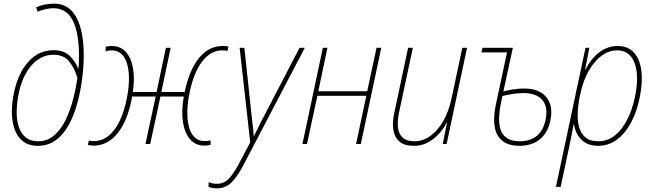

<svg xmlns="http://www.w3.org/2000/svg" viewBox="-20 -789 3580 1052"><path d="M187 10Q137 10 105.5 -15Q74 -40 59.5 -82.5Q45 -125 45 -177Q45 -229 57 -283Q80 -390 136.5 -452Q193 -514 274 -514Q331 -514 362 -483Q393 -452 408 -414H410Q411 -427 412 -445.5Q413 -464 413 -484Q412 -614 377.5 -679Q343 -744 272 -744Q252 -744 228.5 -738.5Q205 -733 186 -725L178 -749Q200 -759 226 -764Q252 -769 274 -769Q331 -769 365.5 -736.5Q400 -704 417 -650.5Q434 -597 437.5 -532.5Q441 -468 435 -402Q429 -336 417 -280Q401 -199 371 -133Q341 -67 295.5 -28.5Q250 10 187 10ZM189 -15Q239 -15 276 -46.5Q313 -78 338.5 -130Q364 -182 380 -243Q396 -304 404 -362Q389 -415 359 -452Q329 -489 274 -489Q204 -489 153.5 -431.5Q103 -374 83 -280Q73 -231 71.5 -184Q70 -137 81.5 -98.5Q93 -60 119 -37.5Q145 -15 189 -15Z M492 9Q485 9 476.5 8Q468 7 461 5L467 -19Q480 -16 495 -16Q557 -16 603 -73.5Q649 -131 673 -240Q690 -321 686 -382.5Q682 -444 658 -478.5Q634 -513 591 -513Q573 -513 559 -508V-533Q577 -537 592 -537Q662 -537 693 -468Q724 -399 708 -285H838L889 -527H915L864 -285H992Q1018 -408 1071.5 -472.5Q1125 -537 1200 -537Q1208 -537 1216.5 -536.5Q1225 -536 1232 -533L1226 -510Q1213 -513 1197 -513Q1136 -513 1090 -455Q1044 -397 1020 -288Q1003 -207 1007 -145.5Q1011 -84 1035 -50Q1059 -16 1102 -16Q1120 -16 1134 -20V4Q1115 9 1101 9Q1052 9 1022 -25Q992 -59 982.5 -119.5Q973 -180 987 -260H859L803 0H777L833 -260H704Q703 -252 701 -243Q676 -121 622 -56Q568 9 492 9Z M1168 243Q1145 243 1123 235V209Q1142 218 1169 218Q1206 218 1232 192Q1258 166 1289 108L1351 -9L1293 -527H1319L1358 -161Q1362 -125 1365.5 -95.5Q1369 -66 1370 -44H1372Q1383 -66 1397.5 -96Q1412 -126 1430 -159L1621 -527H1650L1312 119Q1279 181 1247 212Q1215 243 1168 243Z M1637 0 1749 -527H1774L1724 -289H1992L2043 -527H2069L1957 0H1931L1987 -264H1719L1662 0Z M2248 10Q2195 10 2168 -14Q2141 -38 2135 -79Q2129 -120 2140 -169L2216 -527H2242L2165 -166Q2157 -125 2160.5 -91Q2164 -57 2185.5 -36Q2207 -15 2252 -15Q2298 -15 2339 -45Q2380 -75 2409.5 -127.5Q2439 -180 2454 -249L2513 -527H2539L2427 0H2406L2429 -117H2427Q2412 -86 2386 -57Q2360 -28 2325.5 -9Q2291 10 2248 10Z M2826 10Q2739 10 2706 -48.5Q2673 -107 2699 -226L2758 -502H2618L2624 -527H2790L2738 -288Q2758 -294 2790 -299Q2822 -304 2851 -304Q2935 -304 2974 -256Q3013 -208 2995 -126Q2980 -58 2936 -24Q2892 10 2826 10ZM2727 -236Q2702 -116 2728 -65.5Q2754 -15 2828 -15Q2884 -15 2920 -43.5Q2956 -72 2969 -131Q2984 -202 2952 -240.5Q2920 -279 2847 -279Q2819 -279 2788 -274Q2757 -269 2733 -263Z M3026 235 3188 -527H3209L3186 -408H3188Q3220 -470 3265 -503.5Q3310 -537 3364 -537Q3421 -537 3453.5 -501Q3486 -465 3494 -401Q3502 -337 3485 -254Q3470 -179 3438.5 -119Q3407 -59 3361 -24.5Q3315 10 3257 10Q3201 10 3167 -22.5Q3133 -55 3125 -108H3123Q3118 -80 3112 -49Q3106 -18 3100 9L3052 235ZM3258 -15Q3309 -15 3348.5 -46.5Q3388 -78 3416 -132.5Q3444 -187 3459 -257Q3475 -333 3469 -390.5Q3463 -448 3436 -480.5Q3409 -513 3360 -513Q3295 -513 3239 -448.5Q3183 -384 3159 -271Q3148 -221 3145.5 -175Q3143 -129 3153 -93Q3163 -57 3188 -36Q3213 -15 3258 -15Z"/></svg>

Font: Noto Sans SemiCondensed Thin
Style: Italic
Weight: 100
Width: 4
Italic angle: -12°
Designer: Monotype Design Team
Foundry: Monotype Imaging Inc.
Version: Version 2.013; ttfautohint (v1.8.4.7-5d5b)